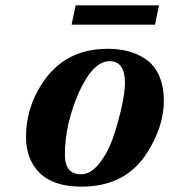

<svg xmlns="http://www.w3.org/2000/svg" viewBox="-20 -684 631 716"><path d="M247 -592 262 -664H573L558 -592ZM77 -174Q77 -280 136 -371Q220 -502 381 -502Q423 -502 458 -493Q493 -484 524 -463Q555 -442 573 -402.5Q591 -363 591 -308Q591 -213 529 -115Q449 12 284 12Q180 12 128.5 -38.5Q77 -89 77 -174ZM222 -107Q222 -34 282 -34Q319 -34 351.5 -76Q384 -118 403.5 -176.5Q423 -235 434.5 -289Q446 -343 446 -374Q446 -456 389 -456Q327 -456 274 -339Q222 -220 222 -107Z"/></svg>

Font: Lingua Franca
Style: Bold Italic
Weight: 700
Italic angle: -13°
Version: Version 1.19